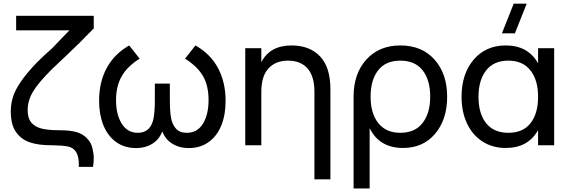

<svg xmlns="http://www.w3.org/2000/svg" viewBox="-20 -808 3172 1068"><path d="M497.6 120.1H418Q418.5 115.2 418.5 105.5Q418.5 20.5 359.9 7.3Q330.6 1 273.9 0H267.1Q192.4 0 145.3 -16.4Q98.1 -32.7 69.3 -73.2Q40 -114.3 40 -188Q40 -231.4 52.5 -269.8Q64.9 -308.1 95.7 -353.5Q127 -399.4 185.1 -460.4Q207 -482.4 225.1 -499Q231 -504.9 270.5 -540Q302.2 -572.8 315.4 -586.9Q323.2 -595.2 332 -604.2Q340.8 -613.3 350.8 -623.3Q360.8 -633.3 366.2 -639.2H69.8V-720.2H501.5V-649.9L421.4 -568.8Q328.1 -478.5 271.5 -425.8Q192.9 -348.1 163.3 -297.9Q133.8 -247.6 133.8 -195.8Q133.8 -151.4 153.8 -126.7Q173.8 -102.1 212.9 -92.3Q250.5 -83.5 311.5 -83.5Q368.7 -83.5 403.8 -73.7Q438.5 -64.5 462.6 -40Q486.8 -15.6 494.1 15.6Q501.5 46.4 501.5 71.8Q501.5 92.8 497.6 120.1Z M736.8 15.6Q672.4 15.6 625.7 -18.1Q579.1 -51.8 554.7 -112.3Q531.2 -171.9 531.2 -247.1Q531.2 -351.1 573.5 -429.4Q615.7 -507.8 698.7 -555.2L756.8 -481.9Q688 -438.5 656.7 -383.3Q625.5 -328.1 625.5 -251.5Q625.5 -170.4 657.2 -119.9Q689 -69.3 746.6 -69.3Q819.3 -69.3 834.5 -151.9Q841.3 -189.9 841.3 -247.6V-342.8H924.8V-251.5Q924.8 -187.5 931.6 -151.4Q938.5 -115.2 958.5 -92.8Q979 -69.3 1019 -69.3Q1077.6 -69.3 1108.9 -119.9Q1140.1 -170.4 1140.1 -251.5Q1140.1 -331.1 1109.6 -384.3Q1079.1 -437.5 1009.3 -481.9L1067.4 -555.2Q1150.9 -507.8 1192.9 -429Q1234.9 -350.1 1234.9 -246.6Q1234.9 -169.4 1211.2 -110.6Q1187.5 -51.8 1141.6 -18.6Q1095.7 15.6 1029.8 15.6Q971.7 15.6 930.2 -14.2Q898.9 -35.6 882.8 -76.7Q866.2 -35.2 835.9 -14.2Q794.4 15.6 736.8 15.6Z M1729 189.5V-296.9Q1729 -384.3 1690.4 -427.5Q1651.9 -470.7 1582.5 -470.7Q1513.2 -470.7 1473.4 -427.5Q1433.6 -384.3 1433.6 -296.9V0H1344.2V-540H1433.6V-461.9Q1481.4 -555.2 1601.6 -555.2Q1702.6 -555.2 1760.3 -494.4Q1817.9 -433.6 1817.9 -312V189.5Z M2036.1 240.2H1946.8V-270.5Q1946.8 -398.4 2017.8 -476.8Q2088.9 -555.2 2207 -555.2Q2327.1 -555.2 2397.2 -476.3Q2467.3 -397.5 2467.3 -270.5Q2467.3 -142.6 2400.1 -63.7Q2333 15.1 2222.2 15.1Q2090.3 15.1 2036.1 -95.2ZM2207 -69.3Q2288.1 -69.3 2330.6 -123.8Q2373 -178.2 2373 -270.5Q2373 -363.8 2330.6 -417.2Q2288.1 -470.7 2207 -470.7Q2125 -470.7 2083.3 -416.7Q2041.5 -362.8 2041.5 -270.5Q2041.5 -177.2 2084.2 -123.3Q2127 -69.3 2207 -69.3Z M2909.7 -787.6 2844.2 -622.6H2772L2837.4 -787.6ZM2973.1 -540H3062.5V0H2973.1V-84.5Q2918 15.1 2793 15.1Q2719.2 15.1 2663.3 -21.2Q2607.4 -57.6 2577.4 -122.1Q2547.4 -186.5 2547.4 -269.5Q2547.4 -397 2614.7 -476.1Q2682.1 -555.2 2793 -555.2Q2917.5 -555.2 2973.1 -455.6ZM2807.6 -470.7Q2726.6 -470.7 2684.1 -416.3Q2641.6 -361.8 2641.6 -269.5Q2641.6 -176.3 2684.1 -122.8Q2726.6 -69.3 2807.6 -69.3Q2889.6 -69.3 2931.4 -123.3Q2973.1 -177.2 2973.1 -269.5Q2973.1 -362.8 2930.4 -416.7Q2887.7 -470.7 2807.6 -470.7Z"/></svg>

Font: Vela Sans Med
Style: Regular
Weight: 500
Designer: Principal design: Mikhail Sharanda - project Manrope.
Design modification: Ravid Balaliev
Foundry: Mikhail Sharanda
Version: Version 1.001